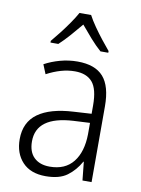

<svg xmlns="http://www.w3.org/2000/svg" viewBox="-87 -824 657 893"><g transform="rotate(10 241.5 -377.5)"><path d="M246 -541Q329 -541 368 -497Q407 -453 407 -358V0H364L355 -87H353Q329 -44 292.5 -17Q256 10 191 10Q120 10 81.5 -31Q43 -72 43 -139Q43 -219 100.5 -260.5Q158 -302 268 -308L352 -313V-352Q352 -430 324.5 -462Q297 -494 242 -494Q209 -494 176 -484.5Q143 -475 109 -457L91 -501Q124 -519 164 -530Q204 -541 246 -541ZM274 -266Q101 -256 101 -139Q101 -89 128 -63Q155 -37 202 -37Q275 -37 313 -85Q351 -133 352 -217V-270ZM270 -765Q282 -742 301.5 -714Q321 -686 342 -659.5Q363 -633 379 -614V-606H342Q317 -628 291 -657.5Q265 -687 242 -715Q219 -687 193 -657.5Q167 -628 143 -606H106V-614Q123 -634 144 -661Q165 -688 184 -715.5Q203 -743 215 -765Z"/></g></svg>

Font: Noto Sans Myanmar UI SemiCondensed Light
Style: Regular
Weight: 300
Width: 4
Designer: Monotype Design Team
Foundry: Monotype Imaging Inc.
Version: Version 2.103; ttfautohint (v1.8.4.7-5d5b)